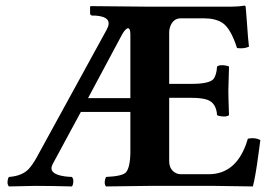

<svg xmlns="http://www.w3.org/2000/svg" viewBox="-20 -669 996 691"><path d="M111.8 -102.1 363.8 -562Q389.2 -607.9 324.7 -612.8Q318.4 -613.3 312 -612.8Q304.7 -614.3 304.2 -620.1V-645L306.2 -647L513.2 -645H811Q838.4 -645 859.9 -648.9Q863.3 -647.5 863.8 -646Q864.7 -642.6 868.2 -594.2Q873 -523.4 876 -501Q857.9 -492.7 833 -496.1Q810.5 -566.9 780.3 -586.9Q754.9 -603 714.8 -603H629.9Q603.5 -603 592.3 -572.8Q588.9 -563 588.9 -554.2V-367.2H669.9Q732.4 -367.2 748 -384.3Q759.3 -398.4 761.2 -429.2Q769.5 -437.5 795.4 -432.6Q801.8 -431.2 804.2 -429.2Q802.2 -368.7 801.8 -342.8Q801.8 -322.8 804.2 -254.9Q795.9 -246.6 769.5 -251.5Q763.2 -252.9 761.2 -254.9Q758.3 -298.8 725.6 -310.1Q705.1 -316.9 669.9 -316.9H588.9V-89.8Q588.9 -56.6 615.7 -44.9Q623 -42 629.9 -42H731Q825.2 -42 864.7 -147.5Q868.7 -158.7 872.1 -169.9Q897.5 -175.3 917 -165Q914.6 -149.4 910.2 -114.7Q899.4 -32.7 890.1 2Q889.2 2 752 0H516.1Q515.1 0 361.8 2Q353.5 -6.3 358.9 -25.4Q360.4 -29.8 361.8 -32.2Q418.5 -34.7 432.6 -47.9Q448.7 -65.4 449.2 -122.1V-266.1H271L169.9 -79.1Q150.4 -43 213.4 -34.2Q224.1 -32.7 238.8 -32.2Q247.1 -23.9 242.2 -4.4Q240.7 0 238.8 2Q164.6 0 106 0Q84 0 12.2 2Q3.9 -6.3 8.8 -25.4Q10.3 -29.8 12.2 -32.2Q59.6 -35.6 83.5 -61Q97.7 -76.7 111.8 -102.1ZM296.9 -315.9H449.2V-544.9Q449.2 -568.4 439.5 -567.4Q430.7 -564.5 419.9 -545.9Z"/></svg>

Font: Linux Libertine O
Style: Bold
Weight: 700
Designer: Philipp H. Poll
Foundry: Philipp H. Poll
Version: Version 5.0.0